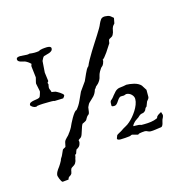

<svg xmlns="http://www.w3.org/2000/svg" viewBox="-102 -663 879 888"><g transform="rotate(-15 337.5 -219.0)"><path d="M73.7 89.4Q75.2 81.1 78.1 75.2Q81.1 69.3 84.7 64.2Q88.4 59.1 92.3 54Q96.2 48.8 100.1 42L107.4 28.8Q109.4 21 112.8 16.6Q116.2 12.2 119.1 5.9L129.4 -17.1Q129.4 -18.1 131.6 -19.5Q133.8 -21 136.5 -22.5Q139.2 -23.9 141.6 -25.1Q144 -26.4 144.5 -27.3L148.9 -48.3Q150.4 -54.2 153.8 -58.3Q157.2 -62.5 161.1 -66.4Q165 -70.3 168.7 -74Q172.4 -77.6 174.8 -82Q176.8 -84 180.2 -88.9Q183.6 -93.8 186.8 -98.9Q189.9 -104 192.4 -108.6Q194.8 -113.3 195.3 -115.2Q195.8 -116.7 200.7 -126.7Q205.6 -136.7 212.2 -148.2Q218.8 -159.7 225.8 -168.9Q232.9 -178.2 237.8 -178.2Q252 -194.3 261.7 -215.8Q271.5 -237.3 279.8 -255.4L309.6 -297.4Q318.8 -318.4 324.5 -330.6Q330.1 -342.8 333.7 -348.9Q337.4 -355 339.6 -356.9Q341.8 -358.9 343.3 -359.9Q348.6 -373 357.7 -389.2Q366.7 -405.3 377.2 -422.4Q387.7 -439.5 398.7 -456.5Q409.7 -473.6 419.2 -488.5Q428.7 -503.4 435.8 -515.6Q442.9 -527.8 445.3 -534.7Q450.2 -545.9 456.3 -554.4Q462.4 -563 476.6 -563Q482.9 -563 490.2 -561.5Q496.6 -560.5 502.4 -556.4Q508.3 -552.2 515.6 -545.4L510.7 -520Q509.8 -519 506.3 -514.9Q502.9 -510.7 502 -509.8Q497.1 -501 495.8 -491Q494.6 -481 489.3 -471.2Q486.3 -464.8 481.2 -462.6Q476.1 -460.4 469.2 -456.1Q467.3 -452.6 466.3 -449.5Q465.3 -446.3 464.4 -437.5Q449.2 -413.1 439.7 -399.7Q430.2 -386.2 424.6 -379.9Q418.9 -373.5 417 -372.6Q415 -371.6 414.6 -371.8Q414.1 -372.1 415 -371.3Q416 -370.6 416 -365.7Q414.1 -357.9 411.9 -353.3Q409.7 -348.6 407.5 -345.9Q405.3 -343.3 403.1 -341.6Q400.9 -339.8 398.9 -337.9Q397.5 -335.4 394.5 -331.3Q391.6 -327.1 388.9 -322.3Q386.2 -317.4 384.3 -312.5Q382.3 -307.6 381.8 -304.2Q379.4 -291.5 374.5 -283.4Q369.6 -275.4 365 -270.5Q360.4 -265.6 356.4 -262.7Q352.5 -259.8 351.6 -257.8Q351.6 -255.9 348.6 -252.7Q345.7 -249.5 344.7 -248.5Q341.8 -238.8 337.9 -231.7Q334 -224.6 328.9 -219Q323.7 -213.4 317.6 -208Q311.5 -202.6 305.2 -196.3Q300.8 -191.9 298.6 -186.5Q296.4 -181.2 293.9 -176.8Q292 -161.1 290.8 -155Q289.6 -148.9 287.6 -145.5Q278.3 -139.2 274.4 -131.3Q270.5 -123.5 269.5 -122.6Q269 -121.1 266.1 -119.1Q263.2 -117.2 259.8 -115.5Q256.3 -113.8 253.4 -112.3Q250.5 -110.8 249.5 -110.8Q246.1 -107.4 243.2 -99.1Q240.2 -90.8 237.3 -81.3Q234.4 -71.8 231.4 -63.5Q228.5 -55.2 225.1 -51.8Q224.1 -50.3 221.7 -48.8Q219.2 -47.4 216.8 -45.7Q214.4 -43.9 212.6 -42.5Q210.9 -41 211.4 -40Q212.4 -36.6 212.4 -34.7Q212.4 -32.7 212.4 -30.8Q212.4 -27.8 211.4 -26.4Q209 -15.1 201.9 -9.5Q194.8 -3.9 190.9 -2.4Q186.5 7.3 185.3 12.7Q184.1 18.1 178.2 20Q177.7 22 177.5 26.4Q177.2 30.8 174.8 36.1Q173.8 43.5 172.1 48.6Q170.4 53.7 167.7 57.9Q165 62 160.6 65.4Q156.2 68.8 149.9 72.3Q146.5 74.2 144.8 77.4Q143.1 80.6 142.3 84.2Q141.6 87.9 140.9 91.8Q140.1 95.7 138.7 99.6Q134.8 105 132.1 106.7Q129.4 108.4 127.2 109.6Q125 110.8 123 113.3Q121.1 115.7 119.1 122.6L90.3 125.5Q87.4 124.5 84.2 119.1Q81.1 113.8 78.6 107.4Q76.2 101.1 74.7 95.7Q73.2 90.3 73.7 89.4ZM36.1 -254.9Q36.1 -263.7 43 -267.1Q49.8 -270.5 58.8 -272Q67.9 -273.4 76.7 -274.9Q85.4 -276.4 88.9 -281.2Q89.8 -283.2 91.1 -286.6Q92.3 -290 93.5 -293.7Q94.7 -297.4 95.7 -301Q96.7 -304.7 96.7 -306.6L88.9 -344.7Q88.9 -346.7 89.8 -351.1Q90.8 -355.5 92 -360.1Q93.3 -364.7 94.2 -368.7Q95.2 -372.6 95.2 -373.5L88.9 -427.2Q88.9 -430.2 89.8 -432.6Q90.8 -435.1 92.3 -438.5Q80.6 -450.7 65.9 -457Q61.5 -458.5 55.9 -459.5Q50.3 -460.4 44.9 -462.4Q39.6 -464.4 35.9 -467.5Q32.2 -470.7 32.2 -476.6Q32.2 -480 34.4 -482.2Q36.6 -484.4 39.6 -485.4Q42.5 -486.3 45.7 -486.6Q48.8 -486.8 51.3 -486.8L82.5 -484.9Q86.4 -484.9 88.4 -485.1Q90.3 -485.4 95.2 -486.8Q101.6 -485.8 107.4 -485.4Q113.3 -484.9 119.1 -484.9Q124.5 -484.9 129.9 -485.4Q135.3 -485.8 141.1 -486.8Q143.1 -488.8 148.2 -490.5Q153.3 -492.2 158.9 -492.9Q164.6 -493.7 170.2 -494.1Q175.8 -494.6 179.7 -494.6Q182.1 -494.6 185.8 -494.4Q189.5 -494.1 192.6 -493.2Q195.8 -492.2 198.2 -490Q200.7 -487.8 200.7 -484.4Q200.7 -477.1 195.8 -472.7Q190.9 -468.3 184.1 -465.8Q177.2 -463.4 169.9 -461.7Q162.6 -460 158.2 -458.5Q154.3 -457 150.9 -450.2Q147.5 -443.4 145 -438.5L141.1 -383.8L146.5 -341.8L141.1 -334.5Q141.1 -334 142.1 -331.1Q143.1 -328.1 143.6 -327.6V-327.1Q143.6 -323.7 142.3 -320.3Q141.1 -316.9 141.1 -312.5Q141.1 -305.7 144 -300.5Q147 -295.4 147.9 -288.6Q149.4 -288.6 156.5 -287.4Q163.6 -286.1 166.5 -285.6Q168.5 -284.7 174.1 -281.7Q179.7 -278.8 185.5 -274.9Q191.4 -271 196 -266.8Q200.7 -262.7 200.7 -259.3V-258.8Q199.2 -253.4 192.4 -246.6L150.9 -245.1Q150.4 -245.1 148.4 -246.1Q147.5 -246.6 146.5 -246.6Q144 -247.1 138.2 -247.1H125Q110.8 -247.1 95.9 -246.6Q81.1 -246.1 67.9 -244.1L62.5 -241.2Q53.2 -241.2 46.6 -245.4Q40 -249.5 36.1 -254.9ZM384.3 -3.4Q384.8 -4.9 386.7 -9.5Q388.7 -14.2 389.6 -17.1Q390.6 -18.6 394 -20.8Q397.5 -22.9 401.6 -25.1Q405.8 -27.3 409.4 -29.3Q413.1 -31.2 415 -32.7Q424.8 -40 436.3 -45.9Q447.8 -51.8 457.5 -60.5Q466.8 -68.4 476.6 -79.8Q486.3 -91.3 494.6 -104.2Q502.9 -117.2 508.3 -131.1Q513.7 -145 513.7 -157.7Q513.7 -169.9 503.2 -180.2Q492.7 -190.4 478.5 -190.4L467.3 -186.5H456.1Q453.6 -186.5 450.4 -186Q447.3 -185.5 444.8 -182.6Q440.4 -179.2 437 -174.1Q433.6 -168.9 429.9 -163.8Q426.3 -158.7 421.9 -155Q417.5 -151.4 411.1 -151.4Q407.7 -151.4 404.5 -151.9Q401.4 -152.3 399.4 -154.8V-163.1Q399.4 -170.9 400.6 -174.8Q401.9 -178.7 404.3 -180.9Q406.7 -183.1 409.7 -185.3Q412.6 -187.5 416.5 -192.9L420.4 -198.2Q427.2 -207 434.8 -214.8Q442.4 -222.7 454.1 -226.1L476.1 -229L490.7 -231.9Q497.6 -231.9 507.1 -230.7Q516.6 -229.5 526.6 -227.1Q536.6 -224.6 545.4 -220Q554.2 -215.3 559.6 -209Q561.5 -206.5 563 -203.4Q564.5 -200.2 565.4 -199.7L574.7 -185.1V-151.4Q574.7 -146 570.8 -141.4Q566.9 -136.7 563.5 -132.3Q563 -131.8 561.8 -127.9Q560.5 -124 555.2 -110.8Q554.7 -110.4 554.7 -109.9Q554.2 -109.4 553.7 -109.4Q547.9 -105.5 546.6 -100.3Q545.4 -95.2 540.5 -90.8Q534.7 -85.4 528.6 -85Q522.5 -84.5 516.6 -81.1Q516.1 -81.1 514.2 -79.3Q512.2 -77.6 510 -75.7Q507.8 -73.7 505.9 -72Q503.9 -70.3 503.4 -69.8Q502.9 -69.8 500.7 -68.4Q498.5 -66.9 495.8 -64.9Q493.2 -63 490.7 -61.3Q488.3 -59.6 487.8 -59.1Q486.3 -58.1 483.9 -55.4Q481.4 -52.7 478.8 -49.8Q476.1 -46.9 474.4 -43.9Q472.7 -41 472.7 -39.6Q472.7 -38.1 474.6 -38.1H483.9Q491.7 -38.1 498 -37.4Q504.4 -36.6 510.3 -34.2H525.4Q541 -34.2 556.6 -36.4Q572.3 -38.6 586.4 -44.9Q588.9 -46.9 589.4 -48.8Q589.8 -50.8 590.8 -52.7Q594.7 -57.6 600.8 -61.5Q606.9 -65.4 613.3 -68.4L617.7 -53.7Q617.7 -48.8 615.5 -43.5Q613.3 -38.1 610.4 -32.7Q609.4 -30.8 608.4 -25.4Q607.4 -20 605.7 -14.4Q604 -8.8 601.1 -4.4Q598.1 0 593.3 0L588.4 0.5Q577.1 2 566.2 3.7Q555.2 5.4 543.9 5.4Q537.1 5.4 530.5 1.7Q523.9 -2 517.6 -2Q511.2 -2 503.9 -1Q496.6 0 491.7 1Q490.7 1 488 2.4Q485.4 3.9 483.9 5.4L457 -2Q453.6 -2 450.2 0Q446.8 2 442.9 2.4Q431.6 3.4 422.4 4.4Q413.1 5.4 399.9 5.4Q395 5.4 389.6 3.9Q384.3 2.4 384.3 -2.4Z"/></g></svg>

Font: IM FELL English SC
Style: Regular
Weight: 400
Designer: Igino Marini
Foundry: Igino Marini
Version: 3.00